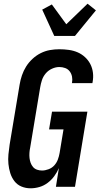

<svg xmlns="http://www.w3.org/2000/svg" viewBox="-20 -1009 540 1037"><path d="M145 8Q119 8 96 -1.5Q73 -11 58 -30.5Q43 -50 35.5 -74Q28 -98 25.5 -123.5Q23 -149 25.5 -175Q28 -201 32 -228L86 -552Q90 -577 98.5 -602Q107 -627 121 -649.5Q135 -672 155.5 -691Q176 -710 200 -722Q224 -734 249.5 -738.5Q275 -743 300 -743Q326 -743 351.5 -739.5Q377 -736 399 -726.5Q421 -717 439 -700.5Q457 -684 468 -662.5Q479 -641 482 -616Q485 -591 480 -565L479 -560H368L369 -562Q372 -579 369 -595Q366 -611 356.5 -623.5Q347 -636 332 -641.5Q317 -647 300 -647Q281 -647 261 -638Q241 -629 227 -612.5Q213 -596 206.5 -576Q200 -556 197 -537L143 -212Q140 -198 139 -183.5Q138 -169 139.5 -155.5Q141 -142 145.5 -129.5Q150 -117 158.5 -107Q167 -97 180 -92.5Q193 -88 207 -88Q224 -88 242.5 -95Q261 -102 273.5 -116Q286 -130 292.5 -147.5Q299 -165 302 -183L323 -310H245L261 -406H452L385 0H282L298 -101Q288 -78 273 -57.5Q258 -37 237.5 -21.5Q217 -6 193 1Q169 8 145 8ZM273 -815 208 -957 260 -985 338 -878 453 -989 498 -953 385 -815Z"/></svg>

Font: Iosevka Curly
Style: Bold Italic
Weight: 700
Italic angle: -9°
Monospace: yes
Designer: Belleve Invis
Foundry: Belleve Invis
Version: Version 22.1.2; ttfautohint (v1.8.4)